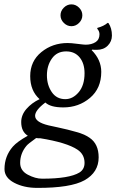

<svg xmlns="http://www.w3.org/2000/svg" viewBox="-20 -640 543 897"><path d="M278.1 -533Q262.7 -548.3 262.7 -568.6Q262.7 -588.9 278.1 -604.2Q293.5 -619.6 313.7 -619.6Q334 -619.6 349.4 -604.2Q364.7 -588.9 364.7 -568.6Q364.7 -548.3 349.4 -533Q334 -517.6 313.7 -517.6Q293.5 -517.6 278.1 -533ZM148.9 4.9Q109.9 32.7 103 42Q74.2 77.1 74.2 121.1Q74.2 157.2 109.6 176Q145 194.8 176.8 194.8Q303.7 194.8 351.1 166Q375 150.9 375 121.1Q375 81.1 341.8 59.1Q292 25.9 168 5.9Q165 5.9 158.4 5.9Q151.9 5.9 148.9 4.9ZM275.9 -138.2Q215.8 -138.2 191.9 -161.1Q144 -125 144 -99.1Q144 -69.3 207 -54.2Q214.8 -52.2 248.5 -45.2Q282.2 -38.1 295.7 -34.4Q309.1 -30.8 333 -24.4Q356.9 -18.1 372.6 -11Q388.2 -3.9 398.9 3.9Q440.9 32.7 440.9 95.2Q440.9 165 375 202.1Q310.1 238.3 153.8 237.8Q91.8 237.8 46.4 213.9Q1 189.9 1 149.9Q1 89.8 40 44.9Q60.1 22 109.9 -5.9Q79.1 -24.9 79.1 -69.8Q79.1 -103 103.5 -131.1Q127.9 -159.2 165 -176.8Q121.1 -215.8 121.1 -284.2Q121.1 -354 173.1 -396.5Q225.1 -439 295.9 -439Q312 -439 342 -435.1Q372.1 -431.2 379.9 -431.2Q407.7 -431.2 426.3 -443.1Q444.8 -455.1 444.8 -480Q444.8 -494.1 434.1 -505.9L435.1 -509.8Q464.8 -517.6 482.9 -533.2L486.8 -532.2Q502.9 -508.3 502.9 -474.1Q502.9 -446.3 483.4 -426.8Q463.9 -407.2 432.1 -407.2Q416 -407.2 411.1 -408.2L408.2 -405.8Q453.1 -360.8 453.1 -304.2Q453.1 -227.1 400.4 -182.6Q347.7 -138.2 275.9 -138.2ZM375 -297.9Q375 -343.8 352.1 -371.8Q329.1 -399.9 289.1 -399.9Q246.1 -399.9 222.7 -366.9Q199.2 -334 199.2 -288.1Q199.2 -243.2 221.7 -210Q244.1 -176.8 285.2 -176.8Q320.3 -176.8 347.7 -209.2Q375 -241.7 375 -297.9Z"/></svg>

Font: Linux Biolinum
Style: Italic
Weight: 400
Italic angle: -12°
Designer: Philipp H. Poll
Foundry: Philipp H. Poll
Version: Version 1.1.3 ; ttfautohint (v0.9)